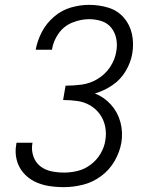

<svg xmlns="http://www.w3.org/2000/svg" viewBox="-20 -763 616 791"><path d="M243 8Q282 8 322 -2Q362 -12 396.5 -37.5Q431 -63 452 -99.5Q473 -136 480 -175Q487 -219 476 -260Q465 -301 437 -332Q409 -363 371 -378Q409 -389 443 -412Q477 -435 498 -470.5Q519 -506 525 -543Q532 -584 523.5 -623Q515 -662 489.5 -691Q464 -720 426 -731.5Q388 -743 347 -743Q310 -743 272 -732Q234 -721 202.5 -694Q171 -667 152.5 -631.5Q134 -596 127 -558H194Q199 -593 221 -624.5Q243 -656 278 -670Q313 -684 347 -684Q374 -684 398.5 -676Q423 -668 438.5 -648.5Q454 -629 459 -603.5Q464 -578 459 -551Q454 -518 434 -487.5Q414 -457 382.5 -438Q351 -419 317 -414.5Q283 -410 250 -410L240 -351Q269 -351 298 -347Q327 -343 351 -329Q375 -315 391 -293Q407 -271 413 -243Q419 -215 414 -185Q410 -157 394.5 -130.5Q379 -104 354 -85Q329 -66 300.5 -59Q272 -52 244 -52Q217 -52 191 -57.5Q165 -63 145.5 -78.5Q126 -94 117.5 -119Q109 -144 113 -170Q114 -172 114 -175H48Q47 -171 47 -168Q41 -136 48.5 -105.5Q56 -75 75.5 -52Q95 -29 122 -15.5Q149 -2 180 3Q211 8 243 8Z"/></svg>

Font: Iosevka Sparkle Light
Style: Italic
Weight: 300
Italic angle: -9°
Designer: Belleve Invis
Foundry: Belleve Invis
Version: Version 4.5.0; ttfautohint (v1.8.3)